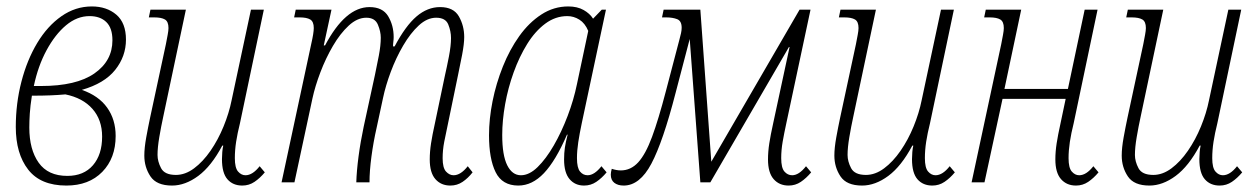

<svg xmlns="http://www.w3.org/2000/svg" viewBox="-20 -566 3908 596"><path d="M186 10Q106 10 67.5 -39.5Q29 -89 29 -172Q29 -245 46.5 -312.5Q64 -380 95.5 -432.5Q127 -485 170.5 -515.5Q214 -546 265 -546Q311 -546 341 -520.5Q371 -495 371 -443Q371 -391 337.5 -349Q304 -307 234 -287Q286 -269 312.5 -232Q339 -195 339 -144Q339 -75 297.5 -32.5Q256 10 186 10ZM258 -516Q219 -516 185 -487.5Q151 -459 124.5 -410Q98 -361 85 -299H107Q217 -299 273 -338Q329 -377 329 -441Q329 -479 310 -497.5Q291 -516 258 -516ZM189 -20Q240 -20 268.5 -53Q297 -86 297 -142Q297 -194 267 -228Q237 -262 183 -273Q161 -271 136.5 -270Q112 -269 79 -269Q74 -237 72.5 -213.5Q71 -190 71 -170Q71 -102 100 -61Q129 -20 189 -20Z M514 10Q466 10 447 -18.5Q428 -47 428 -83Q428 -107 434 -140Q440 -173 446 -201L495 -429Q498 -445 500.5 -458Q503 -471 503 -479Q503 -499 492 -505.5Q481 -512 459 -512H442L447 -536H557L487 -205Q480 -173 474.5 -140.5Q469 -108 469 -85Q469 -65 480 -44Q491 -23 526 -23Q555 -23 582.5 -43.5Q610 -64 633.5 -98Q657 -132 674 -173.5Q691 -215 699 -255L759 -536H799L725 -184Q717 -152 713 -126Q709 -100 709 -75Q709 -45 719 -33.5Q729 -22 742 -22Q764 -22 786 -50L802 -31Q787 -13 770 -1.5Q753 10 732 10Q703 10 686 -9.5Q669 -29 669 -72Q669 -82 670 -94Q671 -106 673 -114H670Q636 -50 595.5 -20Q555 10 514 10Z M1378 10Q1349 10 1331.5 -10Q1314 -30 1314 -71Q1314 -95 1318 -121Q1322 -147 1330 -183L1361 -331Q1367 -357 1373.5 -390.5Q1380 -424 1380 -448Q1380 -469 1371.5 -490Q1363 -511 1334 -511Q1306 -511 1280 -487Q1254 -463 1231.5 -424.5Q1209 -386 1193 -343Q1177 -300 1169 -262L1149 -169Q1139 -125 1133 -80Q1127 -35 1127 0H1086Q1087 -35 1093 -80.5Q1099 -126 1109 -173L1144 -334Q1150 -362 1156 -393.5Q1162 -425 1162 -449Q1162 -468 1153 -489.5Q1144 -511 1117 -511Q1089 -511 1062.5 -486.5Q1036 -462 1013.5 -423.5Q991 -385 974.5 -341.5Q958 -298 950 -261L894 0H854L946 -429Q954 -464 954 -479Q954 -499 943 -505.5Q932 -512 910 -512H893L898 -536H1009L985 -425H989Q1052 -544 1127 -544Q1168 -544 1185 -515.5Q1202 -487 1202 -451Q1202 -444 1201 -436.5Q1200 -429 1200 -422H1205Q1239 -486 1273 -515Q1307 -544 1346 -544Q1388 -544 1404.5 -515Q1421 -486 1421 -451Q1421 -430 1414.5 -396Q1408 -362 1402 -334L1371 -184Q1364 -152 1359 -126Q1354 -100 1354 -75Q1354 -45 1364.5 -33.5Q1375 -22 1388 -22Q1410 -22 1432 -50L1447 -31Q1433 -13 1416 -1.5Q1399 10 1378 10Z M1589 10Q1539 10 1518.5 -31.5Q1498 -73 1498 -146Q1498 -197 1509 -252Q1520 -307 1541 -359.5Q1562 -412 1592 -454Q1622 -496 1660.5 -521Q1699 -546 1744 -546Q1772 -546 1791.5 -535Q1811 -524 1821 -508L1848 -536H1861L1786 -184Q1779 -151 1775 -124.5Q1771 -98 1771 -75Q1771 -45 1780.5 -33.5Q1790 -22 1804 -22Q1825 -22 1847 -50L1863 -31Q1848 -13 1831 -1.5Q1814 10 1793 10Q1765 10 1748 -10Q1731 -30 1731 -71Q1731 -91 1733.5 -108Q1736 -125 1742 -148H1740Q1705 -67 1668.5 -28.5Q1632 10 1589 10ZM1597 -22Q1623 -22 1649 -47.5Q1675 -73 1699 -114.5Q1723 -156 1742 -206Q1761 -256 1771 -305L1806 -470Q1796 -494 1778.5 -505Q1761 -516 1741 -516Q1704 -516 1672.5 -492.5Q1641 -469 1616.5 -429.5Q1592 -390 1574.5 -341.5Q1557 -293 1548 -242.5Q1539 -192 1539 -147Q1539 -84 1554.5 -53Q1570 -22 1597 -22Z M1916 10Q1898 10 1887 1.5Q1876 -7 1876 -24Q1876 -31 1879 -42Q1894 -37 1907 -37Q1938 -37 1961 -62Q1984 -87 2004 -141Q2024 -195 2047 -283L2089 -443Q2092 -454 2094 -463Q2096 -472 2096 -480Q2096 -501 2082 -506.5Q2068 -512 2048 -512H2035L2040 -536H2154L2188 -64L2462 -536H2496L2421 -184Q2414 -152 2409.5 -126Q2405 -100 2405 -75Q2405 -45 2415 -33.5Q2425 -22 2439 -22Q2460 -22 2482 -50L2498 -31Q2483 -13 2466 -1.5Q2449 10 2428 10Q2399 10 2381.5 -10Q2364 -30 2364 -71Q2364 -95 2368 -121Q2372 -147 2380 -183L2431 -420H2429L2185 0H2154L2121 -445L2077 -277Q2038 -126 2002 -58Q1966 10 1916 10Z M2656 10Q2608 10 2589 -18.5Q2570 -47 2570 -83Q2570 -107 2576 -140Q2582 -173 2588 -201L2637 -429Q2640 -445 2642.5 -458Q2645 -471 2645 -479Q2645 -499 2634 -505.5Q2623 -512 2601 -512H2584L2589 -536H2699L2629 -205Q2622 -173 2616.5 -140.5Q2611 -108 2611 -85Q2611 -65 2622 -44Q2633 -23 2668 -23Q2697 -23 2724.5 -43.5Q2752 -64 2775.5 -98Q2799 -132 2816 -173.5Q2833 -215 2841 -255L2901 -536H2941L2867 -184Q2859 -152 2855 -126Q2851 -100 2851 -75Q2851 -45 2861 -33.5Q2871 -22 2884 -22Q2906 -22 2928 -50L2944 -31Q2929 -13 2912 -1.5Q2895 10 2874 10Q2845 10 2828 -9.5Q2811 -29 2811 -72Q2811 -82 2812 -94Q2813 -106 2815 -114H2812Q2778 -50 2737.5 -20Q2697 10 2656 10Z M3320 10Q3291 10 3273.5 -10Q3256 -30 3256 -71Q3256 -95 3260 -121Q3264 -147 3272 -183L3288 -259H3092L3036 0H2996L3088 -429Q3091 -445 3093.5 -458Q3096 -471 3096 -479Q3096 -499 3085 -505.5Q3074 -512 3052 -512H3035L3040 -536H3150L3098 -290H3295L3347 -536H3387L3313 -184Q3305 -152 3301 -125.5Q3297 -99 3297 -75Q3297 -45 3307 -33.5Q3317 -22 3330 -22Q3352 -22 3374 -50L3390 -31Q3375 -13 3358 -1.5Q3341 10 3320 10Z M3548 10Q3500 10 3481 -18.5Q3462 -47 3462 -83Q3462 -107 3468 -140Q3474 -173 3480 -201L3529 -429Q3532 -445 3534.5 -458Q3537 -471 3537 -479Q3537 -499 3526 -505.5Q3515 -512 3493 -512H3476L3481 -536H3591L3521 -205Q3514 -173 3508.5 -140.5Q3503 -108 3503 -85Q3503 -65 3514 -44Q3525 -23 3560 -23Q3589 -23 3616.5 -43.5Q3644 -64 3667.5 -98Q3691 -132 3708 -173.5Q3725 -215 3733 -255L3793 -536H3833L3759 -184Q3751 -152 3747 -126Q3743 -100 3743 -75Q3743 -45 3753 -33.5Q3763 -22 3776 -22Q3798 -22 3820 -50L3836 -31Q3821 -13 3804 -1.5Q3787 10 3766 10Q3737 10 3720 -9.5Q3703 -29 3703 -72Q3703 -82 3704 -94Q3705 -106 3707 -114H3704Q3670 -50 3629.5 -20Q3589 10 3548 10Z"/></svg>

Font: Noto Serif ExtraCondensed ExtraLight
Style: Italic
Weight: 200
Width: 2
Italic angle: -12°
Designer: Monotype Design Team
Foundry: Monotype Imaging Inc.
Version: Version 2.014; ttfautohint (v1.8.4.7-5d5b)